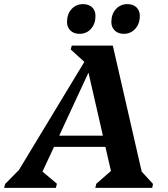

<svg xmlns="http://www.w3.org/2000/svg" viewBox="-75 -911 817 931"><path d="M-55 0 -50 -19 17 -87 334 -611 268 -671 273 -690H472L612 -79L667 -19L663 0H387L392 -20L463 -82L436 -199H187L131 -79L201 -20L196 0ZM212 -253H424L354 -559ZM310 -747Q283 -747 266.5 -763Q250 -779 250 -804Q250 -843 272 -867Q294 -891 328 -891Q355 -891 371.5 -875.5Q388 -860 388 -834Q388 -796 366.5 -771.5Q345 -747 310 -747ZM525 -747Q498 -747 481.5 -763Q465 -779 465 -804Q465 -843 487 -867Q509 -891 543 -891Q570 -891 586.5 -875.5Q603 -860 603 -834Q603 -796 581 -771.5Q559 -747 525 -747Z"/></svg>

Font: Platypi SemiBold
Style: Italic
Weight: 600
Italic angle: -13°
Designer: David Sargent
Foundry: Bolt Cutter Type
Version: Version 1.200; ttfautohint (v1.8.4.7-5d5b)